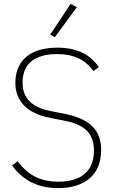

<svg xmlns="http://www.w3.org/2000/svg" viewBox="-20 -955 595 987"><path d="M279 12C164 12 93 -36 42 -104L70 -126C119 -62 179 -21 280 -21C397 -21 463 -76 463 -180C463 -232 446 -267 418 -291C390 -314 352 -327 309 -335L242 -348C174 -361 128 -385 100 -417C71 -448 59 -486 59 -530C59 -590 81 -636 119 -666C157 -696 211 -710 276 -710C380 -710 447 -671 488 -610L460 -590C420 -646 362 -677 274 -677C162 -677 96 -630 96 -531C96 -482 113 -449 141 -426C168 -403 206 -390 250 -382L317 -369C388 -354 434 -330 462 -298C490 -266 500 -227 500 -183C500 -56 415 12 279 12ZM262 -764 238 -777 343 -935 375 -918Z"/></svg>

Font: Plexus Sans ExtraLight
Style: Regular
Weight: 250
Version: Version 2.001;PS 002.001;hotconv 1.0.70;makeotf.lib2.5.58329